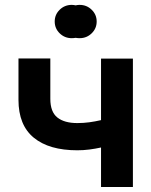

<svg xmlns="http://www.w3.org/2000/svg" viewBox="-20 -751 607 771"><path d="M290.5 -147.5Q177.2 -147.5 115.7 -198Q54.2 -248.5 54.2 -350.1V-516.1H182.1V-354Q182.1 -301.8 210.2 -279.3Q238.3 -256.8 290.5 -256.8Q315.4 -256.8 338.9 -260Q362.3 -263.2 385.7 -268.6V-515.6H513.7V0H385.7V-158.7Q363.3 -153.8 339.1 -150.6Q314.9 -147.5 290.5 -147.5ZM299.8 -597.7Q291.5 -597.7 283.7 -599.1Q275.9 -597.7 268.1 -597.7Q239.7 -597.7 219.7 -617.2Q199.7 -636.7 199.7 -664.6Q199.7 -692.4 219.7 -711.9Q239.7 -731.4 268.1 -731.4Q275.9 -731.4 283.7 -729.5Q291.5 -731.4 299.8 -731.4Q328.1 -731.4 348.1 -711.9Q368.2 -692.4 368.2 -664.6Q368.2 -636.7 348.1 -617.2Q328.1 -597.7 299.8 -597.7Z"/></svg>

Font: Inter Display Semi Bold
Style: Regular
Weight: 600
Designer: Rasmus Andersson
Foundry: rsms
Version: Version 4.000;git-37864ae